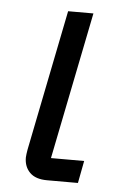

<svg xmlns="http://www.w3.org/2000/svg" viewBox="-44 -549 366 582"><g transform="rotate(5 139.5 -258.0)"><path d="M228 -68 215 0H121Q86 0 68.5 -17.5Q51 -35 51 -63Q51 -68 52 -74Q53 -80 54 -87L140 -516H217L127 -68Z"/></g></svg>

Font: IBM Plex Sans
Style: Italic
Weight: 400
Italic angle: -11.31°
Designer: Mike Abbink, Paul van der Laan, Pieter van Rosmalen
Foundry: Bold Monday
Version: Version 3.201